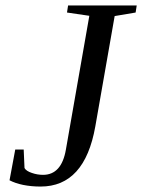

<svg xmlns="http://www.w3.org/2000/svg" viewBox="-20 -674 522 705"><path d="M308 -616 226 -628 230 -654H482L478 -628L401 -615L330 -210Q291 11 129 11Q95 11 65 5Q36 -1 15 -12L36 -125H67L70 -57Q76 -46 97 -39Q117 -32 138 -32Q206 -32 222 -125Z"/></svg>

Font: Libra Serif Modern
Style: Italic
Weight: 400
Italic angle: -12°
Designer: Stefan Peev, Context Ltd
Foundry: Stefan Peev, Context Ltd
Version: Version 1.000